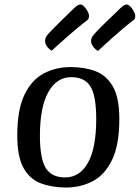

<svg xmlns="http://www.w3.org/2000/svg" viewBox="-20 -823 623 856"><path d="M274 13Q212 13 162.5 -5.5Q113 -24 85 -74Q57 -124 57 -219Q57 -334 89 -400.5Q121 -467 175 -495.5Q229 -524 295 -524Q357 -524 406 -505.5Q455 -487 483.5 -437Q512 -387 512 -292Q512 -178 480 -111Q448 -44 394 -15.5Q340 13 274 13ZM270 -32Q336 -32 372.5 -98Q409 -164 409 -292Q409 -395 383.5 -437Q358 -479 297 -479Q233 -479 195.5 -412.5Q158 -346 158 -218Q158 -116 184 -74Q210 -32 270 -32ZM211 -597Q199 -603 190 -615.5Q181 -628 181 -639Q181 -651 187 -662Q192 -669 209 -686.5Q226 -704 247 -725Q268 -746 286 -763Q304 -780 311 -787Q321 -797 327.5 -800Q334 -803 339 -803Q346 -803 355 -794Q364 -785 370.5 -773Q377 -761 377 -751Q377 -747 375.5 -742Q374 -737 368 -732Q350 -719 325 -698Q300 -677 275.5 -655.5Q251 -634 233 -617.5Q215 -601 211 -597ZM417 -596Q405 -602 395.5 -615Q386 -628 386 -639Q386 -651 393 -662Q398 -669 414.5 -686.5Q431 -704 452.5 -724.5Q474 -745 492 -762.5Q510 -780 517 -787Q527 -796 533.5 -799.5Q540 -803 544 -803Q552 -803 561 -794Q570 -785 576.5 -772.5Q583 -760 583 -751Q583 -746 581.5 -741Q580 -736 574 -732Q556 -719 531 -698Q506 -677 481.5 -655Q457 -633 439 -616.5Q421 -600 417 -596Z"/></svg>

Font: BriemHand
Style: Regular
Weight: 400
Designer: Gunnlaugur SE Briem, Eben Sorkin
Foundry: Sorkin Type
Version: Version 1.001; ttfautohint (v1.8.4.7-5d5b)